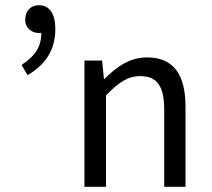

<svg xmlns="http://www.w3.org/2000/svg" viewBox="-20 -719 815 739"><path d="M130 -699C99 -699 77 -678 77 -643C77 -611 102 -592 130 -592C133 -592 136 -592 139 -593C139 -536 113 -502 63 -469L86 -430C156 -470 193 -528 193 -608C193 -666 170 -699 130 -699ZM546 -498C479 -498 429 -462 383 -416H380L373 -486H305V0H388V-352C436 -401 471 -426 520 -426C584 -426 612 -388 612 -297V0H694V-308C694 -432 648 -498 546 -498Z"/></svg>

Font: Cambridge Sans
Style: Regular
Weight: 400
Version: Version 2.020;PS 002.020;hotconv 1.0.88;makeotf.lib2.5.64775